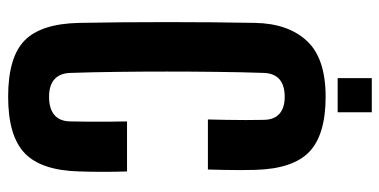

<svg xmlns="http://www.w3.org/2000/svg" viewBox="-262 -706 978 495"><g transform="rotate(90 227.5 -459.0)"><path d="M230 9.5Q128 9.5 84.8 -33Q41.5 -75.5 39.5 -174Q38.5 -223 38 -281Q37.5 -339 37.5 -400Q37.5 -461 38 -519.2Q38.5 -577.5 39.5 -627Q41 -712 85.8 -760.5Q130.5 -809 230 -809Q328 -809 372 -766.8Q416 -724.5 418.5 -626.5Q419 -609 419 -587.5Q419 -566 418.5 -544.2Q418 -522.5 417.5 -505.5H288.5Q289 -526 289.5 -551.8Q290 -577.5 290 -603.5Q290 -629.5 289.5 -650Q289 -676.5 273.8 -690Q258.5 -703.5 230 -703.5Q200.5 -703.5 185 -690Q169.5 -676.5 168.5 -650Q166.5 -592 165.8 -528.5Q165 -465 165 -400Q165 -335 165.8 -271.8Q166.5 -208.5 168.5 -150.5Q169.5 -123.5 185 -109.8Q200.5 -96 230 -96Q261 -96 277 -109.8Q293 -123.5 293.5 -150.5Q294 -171 294.2 -197.5Q294.5 -224 294.2 -250.5Q294 -277 293.5 -297H422.5Q423.5 -268.5 423.5 -235.8Q423.5 -203 422.5 -174Q420 -75.5 375.2 -33Q330.5 9.5 230 9.5ZM182 -840V-928H270V-840Z"/></g></svg>

Font: Big Shoulders Display Thin ExtraBold
Style: Regular
Weight: 800
Version: Version 2.002